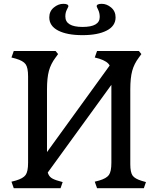

<svg xmlns="http://www.w3.org/2000/svg" viewBox="-20 -985 829 1005"><path d="M563 -133V-541L230 -82Q235 -64 248 -54.5Q261 -45 287 -38L308 -32L297 0H52L40 -34L63 -40Q101 -51 114 -69Q127 -87 127 -133V-585Q127 -631 114 -649Q101 -667 63 -678L40 -684L52 -718H271L284 -702L271 -684Q246 -651 236 -614Q226 -577 226 -517V-189L554 -642Q543 -664 499 -678L476 -684L488 -718H707L720 -702L707 -684Q682 -651 672 -614Q662 -577 662 -517V-126Q662 -83 674 -66Q686 -49 723 -38L744 -32L733 0H488L476 -34L499 -40Q537 -51 550 -69Q563 -87 563 -133ZM238 -894Q238 -926 261.5 -945.5Q285 -965 311.5 -965Q338 -965 338 -952Q338 -950 330 -934.5Q322 -919 322 -899Q322 -844 412 -844Q502 -844 502 -896Q502 -917 494 -933.5Q486 -950 486 -952Q486 -965 512.5 -965Q539 -965 562 -945.5Q585 -926 585 -894Q585 -849 538.5 -825Q492 -801 411.5 -801Q331 -801 284.5 -825Q238 -849 238 -894Z"/></svg>

Font: Gabriela
Style: Regular
Weight: 400
Designer: Eduardo Rodriguez Tunni
Foundry: Eduardo Rodriguez Tunni
Version: Version 1.003